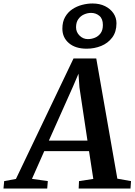

<svg xmlns="http://www.w3.org/2000/svg" viewBox="-91 -1082 772 1102"><path d="M-71 0 -67 -42.5 0.5 -55 331 -746.5H461.5L582.5 -56.5L661 -42.5L658 0H360.5L362.5 -42.5L444.5 -55L420 -214.5H163L92.5 -55.5L183.5 -42.5L180 0ZM189.5 -275H411L365 -580.5L359.5 -659L328.5 -586.5ZM406.5 -802.5Q342 -802.5 304.5 -834.5Q267 -866.5 267 -917.5Q267 -957 282.8 -984.5Q298.5 -1012 324 -1029Q349.5 -1046 380 -1054Q410.5 -1062 440 -1062Q481 -1062 511.8 -1046.8Q542.5 -1031.5 560 -1006Q577.5 -980.5 577.5 -948.5Q577.5 -899 553 -866.5Q528.5 -834 489.5 -818.2Q450.5 -802.5 406.5 -802.5ZM413.5 -857.5Q434 -857.5 453.8 -865.5Q473.5 -873.5 486.5 -891.2Q499.5 -909 499.5 -938.5Q499.5 -974.5 479.2 -991.2Q459 -1008 431.5 -1008Q411.5 -1008 391.5 -999.2Q371.5 -990.5 358.5 -972.2Q345.5 -954 345.5 -925.5Q345.5 -897.5 365.8 -877.5Q386 -857.5 413.5 -857.5Z"/></svg>

Font: Merriweather 28pt SemiBold
Style: Italic
Weight: 600
Italic angle: -7.8°
Version: Version 2.101